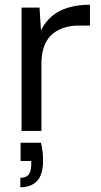

<svg xmlns="http://www.w3.org/2000/svg" viewBox="-20 -553 426 811"><path d="M71 0V-521H147L153 -425Q171 -461 199.5 -485Q228 -509 268.5 -521Q309 -533 360 -533V-445H312Q282 -445 254 -437Q226 -429 203.5 -411Q181 -393 168 -361.5Q155 -330 155 -283V0ZM66 238V198Q91 198 101.5 183.5Q112 169 112 141V127H67V50H153Q158 70 160 89Q162 108 162 124Q162 184 137 211Q112 238 66 238Z"/></svg>

Font: DM Sans 10pt
Style: Regular
Weight: 400
Version: Version 4.004;gftools[0.9.30]